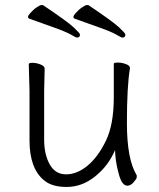

<svg xmlns="http://www.w3.org/2000/svg" viewBox="-20 -728 630 761"><path d="M157 -456 155 -368V-175Q155 -116 177 -76.5Q199 -37 242 -37Q285 -37 326.5 -71Q368 -105 399.5 -169.5Q431 -234 431 -342V-475Q431 -480 447 -480Q463 -480 479 -474Q495 -468 495 -459V-457Q483 -385 483 -240.5Q483 -96 522 -33Q522 -31 522 -25.5Q522 -20 510 -6Q498 8 485 8Q464 8 452 -34Q440 -76 437 -114L436 -133L428 -116Q401 -62 351.5 -24.5Q302 13 244 13Q186 13 155 -13Q97 -60 97 -171V-368L94 -474Q94 -479 109 -479Q124 -479 140.5 -472.5Q157 -466 157 -456ZM477 -591Q477 -579 465 -579Q461 -579 441.5 -590.5Q422 -602 374 -619Q326 -636 276 -654Q265 -659 278.5 -674.5Q292 -690 305.5 -699Q319 -708 324 -708H330Q427 -643 452 -619.5Q477 -596 477 -591ZM276 -654ZM297 -591Q297 -579 285 -579Q281 -579 261.5 -590.5Q242 -602 194 -619Q146 -636 96 -654Q85 -659 98.5 -674.5Q112 -690 125.5 -699Q139 -708 144 -708H150Q247 -643 272 -619.5Q297 -596 297 -591ZM96 -654Z"/></svg>

Font: ToneOZ-Pinyin-WenKai-Light
Style: Light
Weight: 300
Designer: Fontworks Inc.
Foundry: ToneOZ
Version: Version 0.240331